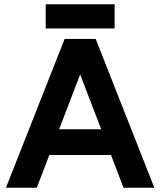

<svg xmlns="http://www.w3.org/2000/svg" viewBox="-20 -883 754 903"><path d="M561 0H706L430 -700H284L8 0H153L212 -154H502ZM195 -749H519V-863H195ZM258 -275 357 -533 456 -275Z"/></svg>

Font: HB Figtree Prototype
Style: Bold
Weight: 700
Designer: Alfredo Marco Pradil
Foundry: Hanken Design Co.®
Version: Version 1.002;Glyphs 3.2 (3228)